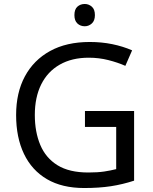

<svg xmlns="http://www.w3.org/2000/svg" viewBox="-20 -935 768 965"><path d="M407 -377H654V-27Q596 -8 537 1Q478 10 403 10Q292 10 216 -34.5Q140 -79 100.5 -161.5Q61 -244 61 -357Q61 -469 105 -551Q149 -633 231.5 -678.5Q314 -724 431 -724Q491 -724 544.5 -713Q598 -702 644 -682L610 -604Q572 -621 524.5 -633Q477 -645 426 -645Q341 -645 280 -610Q219 -575 187 -510.5Q155 -446 155 -357Q155 -272 182.5 -206.5Q210 -141 269 -104.5Q328 -68 424 -68Q471 -68 504 -73Q537 -78 564 -85V-297H407ZM406 -915Q426 -915 441.5 -901.5Q457 -888 457 -859Q457 -831 441.5 -817Q426 -803 406 -803Q384 -803 369 -817Q354 -831 354 -859Q354 -888 369 -901.5Q384 -915 406 -915Z"/></svg>

Font: Noto Sans Georgian
Style: Regular
Weight: 400
Designer: Monotype Design Team, Akaki Razmadze
Foundry: Google LLC
Version: Version 2.002